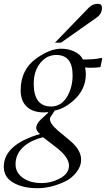

<svg xmlns="http://www.w3.org/2000/svg" viewBox="-63 -725 568 1013"><path d="M473 -420 476 -414 467 -371Q425 -365 386 -369Q390 -346 390 -335Q390 -252 324 -194Q274 -150 226 -142Q200 -104 200 -98Q200 -72 245 -34L303 14Q365 65 365 117Q365 154 337 188Q310 220 275 235Q203 268 134 268Q67 268 19 245Q-43 216 -43 155Q-43 38 148 -18Q128 -35 128 -50Q128 -72 154 -96L192 -131L190 -133Q183 -132 168 -132Q112 -132 81 -160Q46 -190 46 -248Q46 -358 129 -417Q201 -468 259 -468Q296 -468 325 -455Q362 -439 374 -411Q442 -411 473 -420ZM320 -328Q320 -435 234 -435Q183 -435 149 -392Q115 -349 115 -283Q115 -163 207 -163Q262 -163 294 -220Q320 -267 320 -328ZM301 149Q301 106 238 56L164 -1Q103 14 65 46Q19 85 19 142Q19 190 66 219Q103 241 157 241Q205 241 248 219Q301 193 301 149ZM475 -684Q475 -652 448 -633L259 -500H227L407 -686Q427 -705 453 -705Q475 -705 475 -684Z"/></svg>

Font: GFS Didot
Style: Italic
Weight: 400
Italic angle: -12°
Designer: Takis Katsoulidis and George D. Matthiopoulos
Foundry: George Matthiopoulos and Takis Katsoulidis
Version: Version 1.0